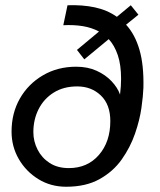

<svg xmlns="http://www.w3.org/2000/svg" viewBox="-20 -699 609 731"><path d="M232 12Q173 12 126 -17Q79 -46 51.5 -93.5Q24 -141 24 -198Q24 -268 55.5 -323.5Q87 -379 143 -412Q199 -445 270 -445Q314 -445 348 -429.5Q382 -414 405 -389.5Q428 -365 437 -339Q439 -355 440 -370Q441 -385 441 -399Q441 -452 428.5 -489Q416 -526 394 -550L301 -473L273 -509L357 -579Q329 -594 295 -599.5Q261 -605 221 -603L237 -679Q294 -681 341 -671Q388 -661 425 -635L478 -679L507 -643L460 -605Q494 -568 511 -509.5Q528 -451 526 -365Q525 -335 518.5 -288.5Q512 -242 494 -190Q476 -138 443.5 -92Q411 -46 359 -17Q307 12 232 12ZM242 -59Q313 -59 356.5 -109Q400 -159 400 -238Q400 -301 364 -335.5Q328 -370 274 -370Q222 -370 184.5 -346.5Q147 -323 127 -283.5Q107 -244 107 -196Q107 -161 123 -129.5Q139 -98 169 -78.5Q199 -59 242 -59Z"/></svg>

Font: Atkinson Hyperlegible
Style: Italic
Weight: 400
Italic angle: -12°
Designer: Elliott Scott, Megan Eiswerth, Linus Boman, Theodore Petrosky
Foundry: Braille Institute
Version: Version 1.006; ttfautohint (v1.8.3)